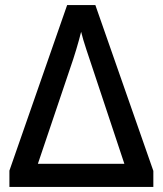

<svg xmlns="http://www.w3.org/2000/svg" viewBox="-20 -735 640 755"><path d="M17 0V-64L244 -715H355L583 -63V0ZM129 -91H469L345 -464Q333 -500 319.5 -540.5Q306 -581 299 -610Q292 -581 280 -541Q268 -501 256 -467Z"/></svg>

Font: Noto Sans Mono Medium
Style: Regular
Weight: 500
Designer: Monotype Design Team
Foundry: Monotype Imaging Inc.
Version: Version 2.014